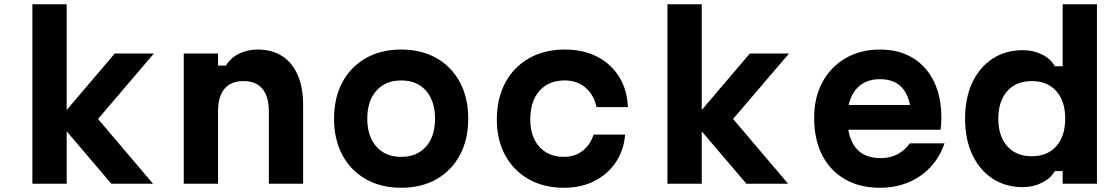

<svg xmlns="http://www.w3.org/2000/svg" viewBox="-20 -868 5290 907"><path d="M506 0 252 -298 522 -615H707L443 -306L703 0ZM133 0V-848H295V0Z M848 0V-615H1010V-558H1047Q1069 -594 1108.5 -614Q1148 -634 1197 -634Q1265 -634 1313 -603Q1361 -572 1386.5 -513.5Q1412 -455 1412 -372V0H1250V-342Q1250 -412 1219.5 -448.5Q1189 -485 1130 -485Q1071 -485 1040.5 -448.5Q1010 -412 1010 -342V0Z M1875 19Q1780 19 1708.5 -21.5Q1637 -62 1597.5 -135.5Q1558 -209 1558 -307Q1558 -406 1597.5 -479.5Q1637 -553 1708.5 -593.5Q1780 -634 1875 -634Q1971 -634 2042 -593.5Q2113 -553 2152.5 -479.5Q2192 -406 2192 -307Q2192 -209 2152.5 -135.5Q2113 -62 2042 -21.5Q1971 19 1875 19ZM1875 -127Q1950 -127 1992.5 -175.5Q2035 -224 2035 -307Q2035 -391 1992.5 -439.5Q1950 -488 1875 -488Q1801 -488 1758 -439.5Q1715 -391 1715 -307Q1715 -224 1758 -175.5Q1801 -127 1875 -127Z M2644 19Q2549 19 2477.5 -21.5Q2406 -62 2366.5 -134.5Q2327 -207 2327 -304Q2327 -403 2367 -477.5Q2407 -552 2479.5 -593Q2552 -634 2648 -634Q2736 -634 2801.5 -600Q2867 -566 2905 -505Q2943 -444 2946 -362H2798Q2785 -421 2745.5 -454.5Q2706 -488 2647 -488Q2572 -488 2528.5 -439Q2485 -390 2485 -304Q2485 -222 2528 -174.5Q2571 -127 2644 -127Q2695 -127 2731.5 -155Q2768 -183 2784 -232H2933Q2927 -157 2888 -100Q2849 -43 2786.5 -12Q2724 19 2644 19Z M3506 0 3252 -298 3522 -615H3707L3443 -306L3703 0ZM3133 0V-848H3295V0Z M3957 -372H4334L4284 -311Q4284 -400 4247 -447Q4210 -494 4137 -494Q4063 -494 4023 -445Q3983 -396 3983 -311Q3983 -220 4022 -170.5Q4061 -121 4141 -121Q4185 -121 4220 -139.5Q4255 -158 4278 -191H4442Q4419 -125 4375 -78Q4331 -31 4270 -6Q4209 19 4136 19Q4042 19 3972 -21Q3902 -61 3864 -135Q3826 -209 3826 -311Q3826 -408 3865.5 -480.5Q3905 -553 3975 -593.5Q4045 -634 4137 -634Q4226 -634 4291 -595Q4356 -556 4391.5 -484Q4427 -412 4427 -311Q4427 -297 4426 -282Q4425 -267 4423 -255H3957Z M4812 16Q4730 16 4668.5 -24.5Q4607 -65 4573 -137.5Q4539 -210 4539 -307Q4539 -405 4573 -477.5Q4607 -550 4668.5 -590.5Q4730 -631 4812 -631Q4861 -631 4902.5 -610.5Q4944 -590 4963 -555H5000V-848H5162V0H5000V-60H4963Q4944 -26 4902.5 -5Q4861 16 4812 16ZM4854 -130Q4928 -130 4970 -177.5Q5012 -225 5012 -308Q5012 -390 4970 -437.5Q4928 -485 4854 -485Q4780 -485 4738 -437.5Q4696 -390 4696 -307Q4696 -225 4738 -177.5Q4780 -130 4854 -130Z"/></svg>

Font: Martian Mono SemiExpanded SemiExpanded
Style: Bold
Weight: 700
Width: 6
Monospace: yes
Version: Version 1.000